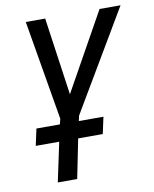

<svg xmlns="http://www.w3.org/2000/svg" viewBox="-81 -776 674 838"><g transform="rotate(-10 255.5 -357.0)"><path d="M107 0H193L228 -174H337L353 -248H244L249 -271L511 -714H418L226 -370L177 -714H91L166 -272L160 -248H56L40 -174H144Z"/></g></svg>

Font: Noto Sans Display SemiCondensed
Style: Italic
Weight: 400
Width: 4
Italic angle: -12°
Designer: Monotype Design Team
Foundry: Monotype Imaging Inc.
Version: Version 1.900